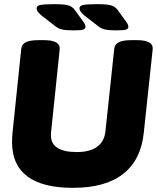

<svg xmlns="http://www.w3.org/2000/svg" viewBox="-20 -895 754 923"><path d="M331 8Q185 8 111.5 -47Q38 -102 38 -211Q38 -222 38.5 -233Q39 -244 40 -255L82 -659Q84 -682 104 -692Q124 -702 166 -702H191Q271 -702 267 -658L226 -264Q225 -259 225 -253.5Q225 -248 225 -243Q225 -204 256.5 -184Q288 -164 349 -164Q412 -164 447 -189.5Q482 -215 487 -265L529 -659Q531 -682 551 -692Q571 -702 613 -702H638Q718 -702 714 -658L671 -255Q657 -125 571.5 -58.5Q486 8 331 8ZM335 -749Q295 -749 277.5 -753.5Q260 -758 246 -769L179 -821Q166 -832 161 -840Q156 -848 156 -855Q156 -867 174 -871Q192 -875 244 -875Q291 -875 310.5 -868.5Q330 -862 341 -845L381 -790Q388 -780 389.5 -774.5Q391 -769 391 -766Q391 -757 380.5 -753Q370 -749 335 -749ZM541 -749Q501 -749 483.5 -753.5Q466 -758 452 -769L385 -821Q372 -832 367 -840Q362 -848 362 -855Q362 -867 380 -871Q398 -875 450 -875Q497 -875 516.5 -868.5Q536 -862 547 -845L587 -790Q594 -780 595.5 -774.5Q597 -769 597 -766Q597 -757 586.5 -753Q576 -749 541 -749Z"/></svg>

Font: Asap Black
Style: Italic
Weight: 900
Italic angle: -6°
Designer: Pablo Cosgaya
Foundry: Omnibus-Type
Version: Version 3.001